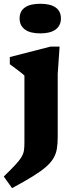

<svg xmlns="http://www.w3.org/2000/svg" viewBox="-31 -757 402 1018"><path d="M182.5 -580Q128.5 -580 100.8 -600.8Q73 -621.5 73 -659.5Q73 -697.5 100.8 -717.2Q128.5 -737 182.5 -737Q236.5 -737 264.2 -717.2Q292 -697.5 292 -659.5Q292 -621.5 264.2 -600.8Q236.5 -580 182.5 -580ZM98.5 -356Q93 -362 80.2 -372Q67.5 -382 51.8 -393.8Q36 -405.5 21 -416.5V-454.5L237 -510H285L275 -364.5V-30.5Q275 5 270.5 32Q266 59 252.2 82.2Q238.5 105.5 212 128.5Q185.5 151.5 141.8 178.5Q98 205.5 33 240.5L-11 179Q28.5 140.5 50.8 116.5Q73 92.5 83.2 75Q93.5 57.5 96 40.2Q98.5 23 98.5 -1.5Z"/></svg>

Font: Newsreader 9pt
Style: Bold
Weight: 700
Designer: Hugues Gentile
Foundry: Production Type
Version: Version 1.003